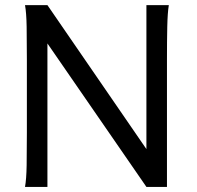

<svg xmlns="http://www.w3.org/2000/svg" viewBox="-20 -733 772 753"><path d="M97.7 -661.6 166 -712.9 622.6 -48.8 554.2 0ZM554.2 0V-712.9H642.1Q637.2 -683.6 636 -628.2Q634.8 -572.8 634.8 -500.5V0ZM166 -712.9V0H78.1Q83.5 -29.3 84.5 -84.7Q85.4 -140.1 85.4 -212.4V-500.5Q85.4 -572.8 84.5 -628.2Q83.5 -683.6 78.1 -712.9Z"/></svg>

Font: Andika LitF DSA DSG
Style: Regular
Weight: 400
Designer: Victor Gaultney, Annie Olsen, Julie Remington, Don Collingsworth, Eric Hays, Becca Hirsbrunner
Foundry: SIL International
Version: Version 6.200 ; LitF DSA DSG; ttfautohint (v1.8.3.10-c5d8)